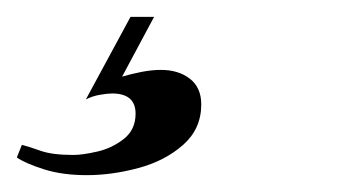

<svg xmlns="http://www.w3.org/2000/svg" viewBox="-75 -20 401 228"><path d="M108 0 70 71Q80 68 92.5 65.5Q105 63 116 63Q137 63 150.5 73.5Q164 84 164 104Q164 133 142.5 152Q121 171 89.5 179.5Q58 188 28 188Q-1 188 -23 181Q-45 174 -55 167L-49 152Q-41 154 -27 159Q-13 164 12 164Q23 164 40.5 160Q58 156 72 145Q86 134 86 115Q86 91 58 91Q53 91 44 92.5Q35 94 27 98L80 0Z"/></svg>

Font: Playfair Display Medium
Style: Italic
Weight: 500
Italic angle: -14°
Designer: Claus Eggers Sørensen
Foundry: Claus Eggers Sørensen
Version: Version 1.203